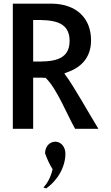

<svg xmlns="http://www.w3.org/2000/svg" viewBox="-20 -713 606 1048"><path d="M267 210C258 254 237 289 217 311C220 312 226 313 232 315C294 273 337 198 337 126C337 92 317 65 289 61C285 60 280 60 276 61H275C248 64 226 89 226 124C238 158 253 189 267 210ZM477 -493C477 -614 397 -690 267 -693H50V-10H161V-289H194C204 -289 216 -289 227 -288H229L231 -286C291 -228 346 -87 390 -10H517C469 -88 383 -242 339 -301L331 -312L343 -317C415 -341 477 -392 477 -493ZM170 -377H161V-604H170C258 -604 360 -602 360 -490C360 -376 254 -377 170 -377Z"/></svg>

Font: Bluebird
Style: LiNrw
Weight: 300
Designer: Jasper
Foundry: Cannot Into Space Fonts
Version: Version 0.98